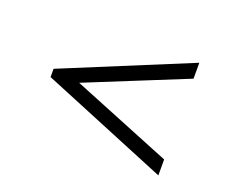

<svg xmlns="http://www.w3.org/2000/svg" viewBox="-73 -656 736 612"><g transform="rotate(20 295.0 -350.0)"><path d="M510 -541V-487L162 -346V-354L510 -213V-159L80 -336V-364Z"/></g></svg>

Font: Pathway Extreme 8pt Thin
Style: Regular
Weight: 100
Designer: Eduardo Rodriguez Tunni
Foundry: Eduardo Rodriguez Tunni
Version: Version 1.000